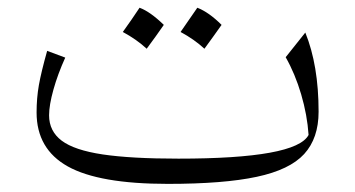

<svg xmlns="http://www.w3.org/2000/svg" viewBox="-20 -461 900 487"><path d="M762.7 -118.7Q759.3 -169.4 743.9 -221.7Q728.5 -273.9 704.6 -315.9L754.4 -378.4Q788.1 -295.4 788.1 -177.7Q788.1 -110.4 751.5 -70.3Q714.8 -30.3 631.1 -12.5Q547.4 5.4 405.8 5.4Q231.4 5.4 152.1 -38.8Q72.8 -83 72.8 -175.8Q72.8 -211.9 78.6 -245.1Q84.5 -278.3 99.6 -332L145.5 -314.9Q126.5 -272.9 115.5 -233.6Q104.5 -194.3 104.5 -168.5Q104.5 -128.4 136.5 -104.2Q168.5 -80.1 240.5 -69.3Q312.5 -58.6 432.6 -58.6Q731 -58.6 762.7 -118.7ZM352.1 -337.4Q326.2 -361.3 291.5 -379.9Q314 -411.1 334 -441.4Q361.3 -431.2 395.5 -397.9Q377 -371.1 352.1 -337.4ZM438 -379.9Q458 -408.2 480.5 -441.4Q510.3 -429.7 542 -397.9Q531.2 -382.8 520.5 -367.7Q509.8 -352.5 498.5 -337.4Q472.7 -361.3 438 -379.9Z"/></svg>

Font: Pinar DS1 Light
Style: Regular
Weight: 300
Designer: Amin Abedi
Version: Version 3.000